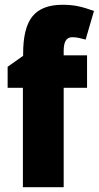

<svg xmlns="http://www.w3.org/2000/svg" viewBox="-20 -785 414 805"><path d="M345 -417H247V0H76V-417H12V-505L77 -551V-560Q77 -669 116.5 -717Q156 -765 242 -765Q278 -765 307 -759Q336 -753 374 -739L339 -619Q325 -623 311 -626Q297 -629 282 -629Q247 -629 247 -572V-553H345Z"/></svg>

Font: Noto Sans Myanmar Condensed Black
Style: Regular
Weight: 900
Width: 3
Designer: Monotype Design Team
Foundry: Monotype Imaging Inc.
Version: Version 2.107; ttfautohint (v1.8.4.7-5d5b)